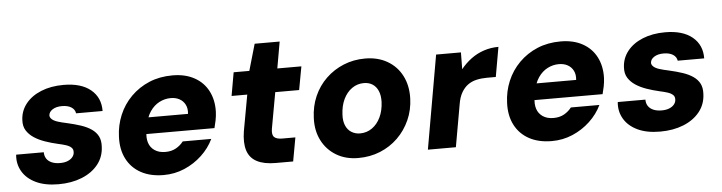

<svg xmlns="http://www.w3.org/2000/svg" viewBox="-43 -829 3856 1025"><g transform="rotate(-5 1885.0 -316.0)"><path d="M235 12Q163 12 114 -11.5Q65 -35 41.5 -75.5Q18 -116 23 -165H171Q171 -145 180.5 -130.5Q190 -116 208.5 -108Q227 -100 253 -100Q277 -100 294 -107Q311 -114 320.5 -126Q330 -138 330 -152Q331 -167 321 -176.5Q311 -186 292.5 -192Q274 -198 250 -203Q215 -211 182 -222.5Q149 -234 124 -250.5Q99 -267 84.5 -290Q70 -313 72 -346Q74 -395 104 -433Q134 -471 186.5 -492.5Q239 -514 307 -514Q401 -514 452.5 -471.5Q504 -429 503 -357H361Q358 -378 339 -390Q320 -402 289 -402Q258 -402 238.5 -389.5Q219 -377 218 -358Q218 -347 228.5 -337.5Q239 -328 259.5 -321.5Q280 -315 309 -309Q349 -300 382 -289Q415 -278 438 -262Q461 -246 472.5 -223.5Q484 -201 482 -168Q480 -113 447.5 -72.5Q415 -32 360 -10Q305 12 235 12Z M799 12Q728 12 677.5 -15.5Q627 -43 601 -93.5Q575 -144 578 -212Q580 -273 603 -328Q626 -383 668 -425Q710 -467 766 -490.5Q822 -514 891 -514Q959 -514 1008 -487Q1057 -460 1082 -411.5Q1107 -363 1105 -300Q1104 -277 1099.5 -254.5Q1095 -232 1090 -214H682L698 -302H956Q959 -331 948.5 -351.5Q938 -372 918 -383Q898 -394 871 -394Q839 -394 810 -379Q781 -364 760.5 -334Q740 -304 732 -258L727 -229Q721 -194 729.5 -167.5Q738 -141 761 -125.5Q784 -110 818 -110Q851 -110 875 -123.5Q899 -137 915 -158H1068Q1045 -110 1004 -71.5Q963 -33 910.5 -10.5Q858 12 799 12Z M1399 0Q1337 0 1299 -20Q1261 -40 1248 -81Q1235 -122 1245 -184L1280 -377H1196L1218 -502H1302L1343 -644H1477L1452 -502H1581L1558 -377H1430L1395 -183Q1390 -151 1403 -139Q1416 -127 1445 -127H1516L1493 0Z M1842 12Q1774 12 1723.5 -18.5Q1673 -49 1646.5 -101.5Q1620 -154 1623 -221Q1625 -284 1648.5 -337.5Q1672 -391 1713 -430.5Q1754 -470 1807.5 -492Q1861 -514 1923 -514Q1991 -514 2042 -484.5Q2093 -455 2120 -402.5Q2147 -350 2145 -281Q2143 -219 2119 -165.5Q2095 -112 2054 -72Q2013 -32 1959 -10Q1905 12 1842 12ZM1862 -118Q1898 -118 1926.5 -138Q1955 -158 1972 -193.5Q1989 -229 1991 -276Q1992 -311 1981.5 -335Q1971 -359 1951.5 -371.5Q1932 -384 1905 -384Q1870 -384 1841.5 -364Q1813 -344 1796 -308.5Q1779 -273 1777 -226Q1775 -192 1785.5 -167.5Q1796 -143 1816.5 -130.5Q1837 -118 1862 -118Z M2215 0 2303 -502H2436L2435 -412Q2460 -443 2491 -466Q2522 -489 2559.5 -501.5Q2597 -514 2638 -514L2610 -355H2562Q2532 -355 2506 -349Q2480 -343 2460 -328.5Q2440 -314 2425.5 -289Q2411 -264 2405 -226L2365 0Z M2879 12Q2808 12 2757.5 -15.5Q2707 -43 2681 -93.5Q2655 -144 2658 -212Q2660 -273 2683 -328Q2706 -383 2748 -425Q2790 -467 2846 -490.5Q2902 -514 2971 -514Q3039 -514 3088 -487Q3137 -460 3162 -411.5Q3187 -363 3185 -300Q3184 -277 3179.5 -254.5Q3175 -232 3170 -214H2762L2778 -302H3036Q3039 -331 3028.5 -351.5Q3018 -372 2998 -383Q2978 -394 2951 -394Q2919 -394 2890 -379Q2861 -364 2840.5 -334Q2820 -304 2812 -258L2807 -229Q2801 -194 2809.5 -167.5Q2818 -141 2841 -125.5Q2864 -110 2898 -110Q2931 -110 2955 -123.5Q2979 -137 2995 -158H3148Q3125 -110 3084 -71.5Q3043 -33 2990.5 -10.5Q2938 12 2879 12Z M3459 12Q3387 12 3338 -11.5Q3289 -35 3265.5 -75.5Q3242 -116 3247 -165H3395Q3395 -145 3404.5 -130.5Q3414 -116 3432.5 -108Q3451 -100 3477 -100Q3501 -100 3518 -107Q3535 -114 3544.5 -126Q3554 -138 3554 -152Q3555 -167 3545 -176.5Q3535 -186 3516.5 -192Q3498 -198 3474 -203Q3439 -211 3406 -222.5Q3373 -234 3348 -250.5Q3323 -267 3308.5 -290Q3294 -313 3296 -346Q3298 -395 3328 -433Q3358 -471 3410.5 -492.5Q3463 -514 3531 -514Q3625 -514 3676.5 -471.5Q3728 -429 3727 -357H3585Q3582 -378 3563 -390Q3544 -402 3513 -402Q3482 -402 3462.5 -389.5Q3443 -377 3442 -358Q3442 -347 3452.5 -337.5Q3463 -328 3483.5 -321.5Q3504 -315 3533 -309Q3573 -300 3606 -289Q3639 -278 3662 -262Q3685 -246 3696.5 -223.5Q3708 -201 3706 -168Q3704 -113 3671.5 -72.5Q3639 -32 3584 -10Q3529 12 3459 12Z"/></g></svg>

Font: DM Sans 16pt Black
Style: Italic
Weight: 900
Italic angle: -10°
Version: Version 4.004;gftools[0.9.30]